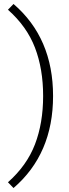

<svg xmlns="http://www.w3.org/2000/svg" viewBox="-20 -766 345 966"><path d="M48 180 20 151Q115 67 156 -40Q197 -147 197 -283Q197 -419 156 -526Q115 -633 20 -717L48 -746Q247 -575 247 -283Q247 9 48 180Z"/></svg>

Font: Work Sans Light
Style: Regular
Weight: 300
Designer: Wei Huang
Foundry: Wei Huang
Version: Version 2.012; ttfautohint (v1.8.3)